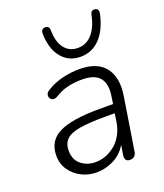

<svg xmlns="http://www.w3.org/2000/svg" viewBox="-138 -834 798 935"><g transform="rotate(-20 261.0 -367.0)"><path d="M202 8Q161 8 125 -10Q89 -28 66.5 -60.5Q44 -93 44 -136Q44 -212 109.5 -245Q175 -278 319 -278H390L395 -313Q406 -376 380 -409Q354 -442 288 -442Q249 -442 214.5 -434Q180 -426 148 -406Q130 -395 117.5 -402.5Q105 -410 105.5 -425Q106 -440 126 -451Q162 -473 205.5 -483.5Q249 -494 293 -494Q387 -494 427 -440.5Q467 -387 452 -296L409 -24Q404 6 375 6Q346 6 351 -29L359 -78Q333 -34 290 -13Q247 8 202 8ZM213 -41Q271 -41 317.5 -80.5Q364 -120 376 -191L382 -233H333Q248 -233 199 -224.5Q150 -216 129.5 -195Q109 -174 109 -139Q109 -90 140.5 -65.5Q172 -41 213 -41ZM321 -548Q260 -548 223 -593.5Q186 -639 185 -718Q185 -740 204 -742Q214 -743 220.5 -738Q227 -733 228 -722Q228 -660 253.5 -626.5Q279 -593 323 -593Q367 -593 397 -626.5Q427 -660 440 -723Q444 -744 463 -742Q486 -740 480 -711Q463 -634 422 -591Q381 -548 321 -548Z"/></g></svg>

Font: Nunito Light
Style: Italic
Weight: 300
Italic angle: -9°
Designer: Vernon Adams
Foundry: Vernon Adams
Version: Version 3.601; ttfautohint (v1.8.2.53-6de2)